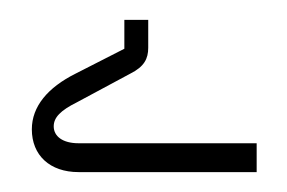

<svg xmlns="http://www.w3.org/2000/svg" viewBox="-20 -542 288 193"><path d="M59 -369H238V-398H59C43 -398 34 -405 34 -415C34 -424 41 -431 57 -439L111 -468C125 -475 129 -483 129 -494V-522H105V-493L56 -468C28 -454 12 -435 12 -412C12 -386 30 -369 59 -369Z"/></svg>

Font: IBM Plex Arabic ExtraLight
Style: Regular
Weight: 200
Designer: Mike Abbink, Paul van der Laan, Pieter van Rosmalen, Wael Morcos, Khajak Apelian
Foundry: Bold Monday
Version: Version 1.0